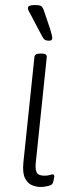

<svg xmlns="http://www.w3.org/2000/svg" viewBox="-20 -738 270 764"><path d="M142 6Q125 6 107.5 -1Q90 -8 79.5 -29Q69 -50 73 -91L117 -511Q118 -525 141 -525H145Q168 -525 166 -510L122 -87Q120 -63 126.5 -51Q133 -39 156 -39Q171 -39 178 -41.5Q185 -44 190 -44Q196 -44 196 -35Q195 -27 193 -18.5Q191 -10 188 -6Q184 -1 169.5 2.5Q155 6 142 6ZM175 -576Q165 -576 159.5 -579Q154 -582 148 -593L113 -659Q103 -679 97 -689Q91 -699 91 -706Q91 -718 118 -718Q139 -718 145 -713Q151 -708 156 -692L180 -621Q182 -614 185 -603Q188 -592 188 -586Q188 -576 175 -576Z"/></svg>

Font: Asap Condensed Condensed ExtraLight
Style: Italic
Weight: 200
Width: 3
Italic angle: -6°
Designer: Pablo Cosgaya
Foundry: Omnibus-Type
Version: Version 3.001; ttfautohint (v1.8.4.7-5d5b)